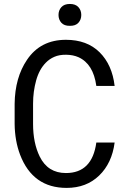

<svg xmlns="http://www.w3.org/2000/svg" viewBox="-20 -917 640 947"><path d="M305.2 -720.7Q409.2 -720.7 471.2 -659.2Q533.2 -597.7 545.4 -493.2H455.1Q440.4 -601.6 367.2 -634.8Q340.8 -646.5 306.6 -647Q272.5 -647.5 248 -636.7Q223.6 -626 206.1 -607.9Q173.3 -574.7 158.2 -520Q143.1 -465.3 143.1 -405.8V-305.7Q143.1 -211.9 175.8 -145Q215.8 -63.5 305.2 -63.5Q434.6 -63.5 455.1 -213.9H545.4Q532.2 -112.3 469.2 -51.3Q406.2 9.8 308.6 9.8Q141.6 9.8 79.1 -153.8Q53.2 -222.2 52.2 -305.7V-404.8Q53.7 -534.2 113.3 -622.1Q179.7 -720.7 305.2 -720.7ZM324.7 -789.6Q296.9 -789.1 282.7 -804.7Q268.6 -820.3 268.6 -843.3Q268.6 -866.2 282.7 -881.8Q296.9 -897.5 324.7 -897.5Q352.5 -897.5 366.7 -881.8Q380.9 -866.2 380.9 -843.3Q380.9 -820.3 366.7 -804.7Q352.5 -789.1 324.7 -789.6Z"/></svg>

Font: RobotoMono-Regular
Style: Regular
Weight: 400
Designer: Google
Version: Version 2.000985; 2015; ttfautohint (v1.3)